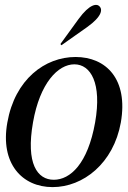

<svg xmlns="http://www.w3.org/2000/svg" viewBox="-20 -749 524 785"><path d="M195 16C320 16 444 -81 474 -248C505 -425 414 -516 289 -516C164 -516 41 -425 10 -248C-20 -81 70 16 195 16ZM115 -249C143 -409 217 -486 284 -486C351 -486 397 -409 369 -249C339 -79 267 -14 200 -14C133 -14 85 -79 115 -249ZM227 -569 231 -564 336 -638C399 -683 399 -711 387 -723C376 -735 347 -734 301 -671Z"/></svg>

Font: RL Madena Oblique
Style: Regular
Weight: 400
Italic angle: -10°
Designer: I Kadek Wantara Putra
Foundry: Roughlines ID
Version: Version 1.000;Glyphs 3.1.2 (3151)